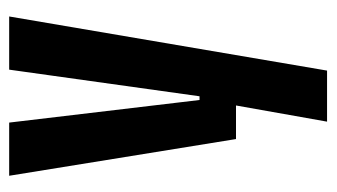

<svg xmlns="http://www.w3.org/2000/svg" viewBox="-174 -366 716 408"><g transform="rotate(-90 184.0 -162.0)"><path d="M236 -96 182.5 -89.5 240 -500.5H353L238 175H129.5L170 -53L227 -18.5H92.5L14.5 -500.5H127.5L175.5 -96Z"/></g></svg>

Font: Anek Tamil Condensed SemiBold
Style: Regular
Weight: 600
Width: 3
Designer: Aadarsh Rajan (Tamil), Yesha Goshar (Latin)
Foundry: Ek Type
Version: Version 1.003